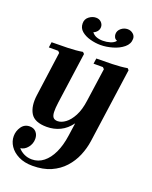

<svg xmlns="http://www.w3.org/2000/svg" viewBox="-175 -805 918 1158"><g transform="rotate(20 284.5 -225.5)"><path d="M180 260Q127 260 89.5 241Q52 222 32.5 192.5Q13 163 13 130Q13 97 32 69.5Q51 42 85 42Q111 42 126 59Q141 76 141 102Q141 133 121.5 157.5Q102 182 75 185Q90 203 113 214Q136 225 163 225Q204 225 237 199Q270 173 292 126Q314 79 323 15L335 -69Q305 -28 265.5 -9Q226 10 180 10Q102 10 76 -33.5Q50 -77 60 -150L99 -435L89 -445H29L34 -480Q81 -480 136.5 -481.5Q192 -483 232 -490L242 -480L196 -150Q191 -113 192 -89.5Q193 -66 202 -55.5Q211 -45 230 -45Q254 -45 280 -64Q306 -83 327 -122.5Q348 -162 356 -223L386 -435L376 -445H316L321 -480Q368 -480 423.5 -481.5Q479 -483 519 -490L528 -480L461 -1Q454 48 434.5 94.5Q415 141 381 178.5Q347 216 297.5 238Q248 260 180 260ZM171 -652Q171 -679 192 -695Q213 -711 236 -711Q257.1 -711 270.1 -697.8Q283 -684.5 283 -667.7Q283 -652 273.5 -640Q264 -628 250 -623Q261 -608 278.6 -601Q296.2 -594 321.2 -594Q345 -594 368 -601Q391 -608 402 -623Q389 -628 384 -638Q379 -648 379 -658Q379 -680.4 397.5 -695.7Q416 -711 439.2 -711Q459 -711 474 -698.5Q489 -686 489 -667Q489 -634.2 461 -611.1Q433 -588 392.8 -576.5Q352.7 -565 316.1 -565Q283 -565 249.4 -574.2Q215.8 -583.3 193.4 -602.2Q171 -621.1 171 -652Z"/></g></svg>

Font: Brygada 1918
Style: Italic
Weight: 400
Italic angle: -8°
Designer: Mateusz Machalski | Borys Kosmynka | Przemek Hoffer
Foundry: NIEPODLEGLA 2018
Version: Version 3.006